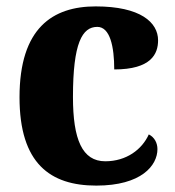

<svg xmlns="http://www.w3.org/2000/svg" viewBox="-20 -570 547 600"><path d="M281 10C422 10 472 -53 472 -104C472 -123 463 -141 445 -150C424 -103 375 -66 309 -66C237 -66 208 -134 208 -267C208 -436 237 -486 284 -486C324 -486 337 -424 337 -353C453 -353 474 -402 474 -444C474 -500 419 -550 279 -550C145 -550 41 -483 41 -266C41 -59 137 10 281 10Z"/></svg>

Font: Noto Serif Devanagari SemiCondensed ExtraBold
Style: Regular
Weight: 800
Width: 4
Designer: Universal Thirst, Indian Type Foundry and the Monotype Design Team
Foundry: Monotype Imaging Inc.
Version: Version 2.004